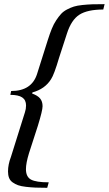

<svg xmlns="http://www.w3.org/2000/svg" viewBox="-20 -749 524 925"><path d="M207.5 155.8Q173.8 155.8 151.1 154.8Q128.4 153.8 105 151.1Q81.5 148.4 67.1 143.3Q52.7 138.2 40.8 129.6Q28.8 121.1 23.7 107.9Q18.6 94.7 18.6 77.1Q18.6 43.5 32.7 6.8L100.1 -208Q105.5 -224.1 105.5 -240.7Q105.5 -267.1 87.2 -279.5Q68.8 -292 29.8 -292L33.7 -310.5Q132.8 -310.5 158.7 -393.1L210.4 -556.6Q220.2 -587.4 229.5 -610.4Q238.8 -633.3 251 -651.6Q263.2 -669.9 274.4 -682.1Q285.6 -694.3 303 -703.4Q320.3 -712.4 335.9 -717.3Q351.6 -722.2 377 -724.9Q402.3 -727.5 425.3 -728.3Q448.2 -729 483.9 -729L477.5 -703.1Q401.4 -703.1 362.5 -678.2Q323.7 -653.3 302.7 -587.9L264.6 -470.7Q240.7 -389.6 226.1 -367.7Q196.8 -320.3 136.2 -303.7L134.8 -298.3Q161.1 -289.1 173.1 -274.7Q185.1 -260.3 185.1 -237.3Q185.1 -216.8 162.6 -143.6L119.6 -10.7Q105 37.1 105 65.9Q105 103 129.4 116.2Q153.8 129.4 214.8 129.4Z"/></svg>

Font: Elstob 8pt Medium
Style: Italic
Weight: 500
Italic angle: -20°
Designer: Peter S. Baker
Version: Version 1.015